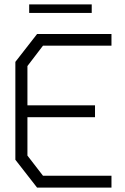

<svg xmlns="http://www.w3.org/2000/svg" viewBox="-20 -855 568 875"><path d="M149 0 50 -127V-573L149 -700H488V-647H176L105 -554V-375H413V-321H105V-146L176 -54H488V0ZM113 -835H398V-796H113Z"/></svg>

Font: Turret Road
Style: Regular
Weight: 400
Designer: Noponies
Foundry: Noponies
Version: Version 1.001; ttfautohint (v1.8)